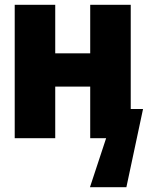

<svg xmlns="http://www.w3.org/2000/svg" viewBox="-20 -573 613 796"><path d="M41 0V-553H209V-352H354V-553H522V-121H573L504 203H353L420 0H354V-214H209V0Z"/></svg>

Font: Noto Sans Mono SemiCondensed Black
Style: Regular
Weight: 900
Width: 4
Designer: Monotype Design Team
Foundry: Monotype Imaging Inc.
Version: Version 2.014; ttfautohint (v1.8.4.7-5d5b)